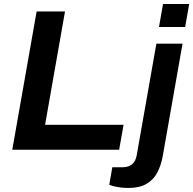

<svg xmlns="http://www.w3.org/2000/svg" viewBox="-20 -744 960 954"><path d="M41 0 162 -687H303L204 -124H594L572 0ZM770 -610 790 -724H920L900 -610ZM617 190Q601 190 583.5 188Q566 186 550.5 182.5Q535 179 523 174L538 87H589Q619 87 636.5 72Q654 57 659 29L757 -527H887L788 35Q780 78 761.5 113.5Q743 149 708 169.5Q673 190 617 190Z"/></svg>

Font: Archivo SemiExpanded SemiBold
Style: Italic
Weight: 600
Width: 6
Italic angle: -10°
Designer: Hector Gatti
Foundry: Omnibus-Type
Version: Version 2.001